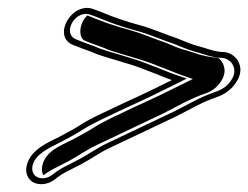

<svg xmlns="http://www.w3.org/2000/svg" viewBox="-20 -450 636 492"><path d="M220.9 -426.1C165.4 -448.9 112 -357.4 166.8 -335L179.6 -330C198.1 -322.4 210.1 -319.5 226.4 -312C266.3 -297.6 313.2 -287.2 350.2 -272L381.4 -260C394.8 -254.5 407 -249.3 420.4 -244.8C379.5 -224.3 340.9 -205.6 296.4 -185.6C259.9 -167.7 215 -149.1 183 -128C165.4 -116.7 149.9 -109.3 132 -99.4C107.1 -86.6 58.1 -67.7 48.5 -26C45.5 -12.8 47.6 -1 54.8 8.3C69.2 27.1 102 26.2 123.8 7.2C134.8 -1.8 146.1 -8.1 161.3 -15.5L188.6 -29.5C215.2 -43.6 232.8 -57.7 262 -71.4C318.9 -98.6 374.9 -124.6 430.6 -151.4C470.4 -171.2 495.3 -187.3 535 -201C558.7 -209.2 576.5 -223.2 588.6 -244.6C608.5 -280 585.2 -312.9 555.5 -316.5H555.1C529.7 -316.5 506.4 -327.5 482.8 -333.3C465.7 -338.2 453.8 -344.1 435.4 -351.1C403.6 -361.8 374.1 -375.4 338.8 -385.3C300.1 -395.5 267.7 -407.2 234.7 -421.1ZM212.6 -411.9 226.4 -406.9C260.7 -392.5 292.5 -381.1 331.7 -370.7C365.6 -361.2 395.3 -347.7 427.4 -336.9C444.8 -330.2 457.1 -324.1 475.8 -318.7C498.2 -313.3 522.2 -301.8 551.1 -301.5C575.2 -297.7 588.3 -272.1 575.5 -249.4C565.8 -232.2 553 -221.9 533 -215C491.1 -200.6 464.7 -183.6 426.4 -164.6C371.2 -138 314.8 -111.8 258 -84.6C226.9 -70.1 208.2 -55.2 184 -42.5L156.9 -28.5C141.6 -21.1 128.7 -14 115.3 -3.2C100.4 9.8 77.6 10.4 67.8 -2.3C62.7 -8.9 61.3 -16.6 63.5 -26C70.4 -56 107.5 -71.5 136.9 -86.6C154.8 -96.5 170 -103.7 189.3 -116C218.9 -135.6 263.6 -154.4 300.3 -172.4C346.4 -193.1 383.6 -211.1 424.8 -231.7L458.7 -248.7L428.2 -259.1C415.3 -263.5 403.6 -268.4 389.8 -274L358.6 -286C320.7 -301.6 272.7 -312.5 234.9 -326C216.7 -334.3 205.9 -336.7 188 -344L175.2 -349C136.9 -364.8 174.2 -427.7 212.6 -411.9ZM204 -410.5C181.5 -390.7 180.7 -352.8 197.3 -345.7L210 -340.7C226.1 -334.1 237.8 -331.4 257 -322.7C292.5 -310 338.9 -299.7 380.6 -282.7L411.8 -270.7C426.2 -264.8 437 -260.3 448.9 -256.2L474.1 -247.6L451.8 -236.5C410.9 -216 371.9 -197.1 326.9 -176.9C288.8 -158.2 246.3 -140.5 217.4 -121.3C197.6 -108.7 182.2 -101.5 164.3 -91.5C135.6 -76.8 97.2 -63.6 88.5 -26C86.2 -16.2 87.3 -7.7 91 -0.8C102.4 -9.5 114.8 -16.4 129.9 -23.8L156.7 -37.6C179.7 -49.7 198.5 -64.7 231.3 -80C288.2 -107.3 343.4 -132.9 399.5 -159.9C436.7 -178.4 463.2 -195.7 509.2 -211.6C522 -216 538 -226.4 549.3 -246.5C563.5 -271.6 550.1 -295.4 538.3 -301.9C496.7 -305 472.6 -317.1 458.9 -320.5C436.3 -326 424.1 -333 406.3 -339.9C372.3 -351.4 344.1 -364.2 313.4 -372.9C272.6 -383.7 239.9 -395.4 204 -410.5Z"/></svg>

Font: HoneyBee
Style: BlurIt
Weight: 700
Foundry: Cannot Into Space Fonts
Version: Version 0.89